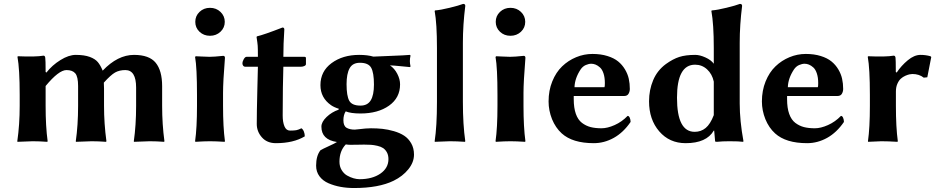

<svg xmlns="http://www.w3.org/2000/svg" viewBox="-20 -718 4774 976"><path d="M215.8 -349.1 211.9 -352.1C211.9 -393.1 211.3 -417.3 210 -424.8C209 -431.6 206.1 -435.1 201.2 -435.1C174.8 -430.5 131.3 -429.5 70.8 -432.1L68.8 -429.2C76.3 -388.5 80.1 -323.7 80.1 -234.9V-180.2C80.1 -116.4 76 -56.3 67.9 0L68.8 2.9L146 0C168.8 0 193.5 1 220.2 2.9L222.2 0C215.3 -50.1 211.9 -110.2 211.9 -180.2V-280.8C256.5 -334.8 291.8 -361.8 317.9 -361.8C338.4 -361.8 353.4 -356.2 362.8 -345C372.2 -333.7 377 -312.3 377 -280.8V-180.2C377 -114.1 373 -54 365.2 0L366.2 2.9L445.8 0C468.6 0 493 1 519 2.9L521 0C512.9 -59.6 508.8 -119.6 508.8 -180.2V-268.1C508.8 -279.8 508.5 -289.7 507.8 -297.9C531.2 -323.9 550.3 -341.1 564.9 -349.4C579.6 -357.7 597 -361.8 617.2 -361.8C653.6 -361.8 671.9 -332.2 671.9 -272.9V-180.2C671.9 -114.1 668 -54 660.2 0L661.1 2.9L741.2 0C764 0 788.2 1 814 2.9L815.9 0C808.1 -57 804.2 -117 804.2 -180.2V-279.8C804.2 -332.5 793.3 -372.2 771.5 -398.9C749.7 -425.6 712.9 -439 661.1 -439C605.8 -439 552.7 -412.3 502 -358.9C494.5 -377.1 486.2 -391.6 477.3 -402.3C468.3 -413.1 454.7 -421.9 436.3 -428.7C417.9 -435.5 394.2 -439 365.2 -439C341.5 -439 315.5 -430.3 287.4 -412.8C259.2 -395.4 235.4 -374.2 215.8 -349.1Z M972.7 -606.9C972.7 -587.1 979.8 -570.3 994.1 -556.6C1008.5 -543 1026.2 -536.1 1047.4 -536.1C1068.5 -536.1 1086.3 -543 1100.8 -556.6C1115.3 -570.3 1122.6 -587.1 1122.6 -606.9C1122.6 -626.8 1115.3 -643.6 1100.8 -657.5C1086.3 -671.3 1068.5 -678.2 1047.4 -678.2C1026.5 -678.2 1008.9 -671.4 994.4 -657.7C979.9 -644 972.7 -627.1 972.7 -606.9ZM981.4 -234.9V-180.2C981.4 -105.3 978.2 -45.2 971.7 0L973.6 2.9C1003.6 1 1028.2 0 1047.4 0C1067.2 0 1092 1 1121.6 2.9L1123.5 0C1117 -47.5 1113.8 -107.6 1113.8 -180.2V-246.1C1113.8 -283.2 1117 -342.4 1123.5 -423.8C1123.5 -430.7 1120.6 -434.1 1114.7 -434.1C1083.2 -430.8 1060.1 -429.2 1045.4 -429.2C1035.3 -429.2 1021.9 -429.7 1005.1 -430.7C988.4 -431.6 978.2 -432.1 974.6 -432.1L971.7 -428.2C978.2 -392.4 981.4 -328 981.4 -234.9Z M1225.1 -378.9H1291L1288.1 -261.2C1286.1 -181.2 1285.2 -123.4 1285.2 -87.9C1285.2 -62.2 1293.9 -39.5 1311.3 -19.8C1328.7 -0.1 1352.4 9.8 1382.3 9.8C1441.9 9.8 1490.9 -1.8 1529.3 -24.9C1529.3 -33.4 1527.8 -41.5 1524.7 -49.3C1521.6 -57.1 1517.4 -62.7 1512.2 -65.9C1501.8 -60.7 1493.1 -57.5 1486.1 -56.2C1479.1 -54.9 1468.4 -54.2 1454.1 -54.2C1441.4 -54.2 1432 -61.4 1426 -75.7C1420 -90 1417 -108.4 1417 -130.9C1417 -184.9 1417.3 -231.9 1418 -272L1420.4 -378.9H1511.2C1516.8 -378.9 1522.1 -380.1 1527.3 -382.6C1532.6 -385 1535.2 -388.2 1535.2 -392.1V-422.9C1535.2 -427.1 1532.6 -429.2 1527.3 -429.2H1420.4C1420.4 -473.1 1422 -519.4 1425.3 -567.9C1425.3 -574.7 1422.2 -578.1 1416 -578.1C1352.5 -553.4 1309.2 -538.4 1286.1 -533.2L1284.2 -529.8C1287.4 -509 1289.4 -494.2 1290 -485.6C1290.7 -477 1291 -458.2 1291 -429.2H1233.4C1228.5 -429.2 1223.8 -425.3 1219.2 -417.5C1214.7 -409.7 1212.4 -402.2 1212.4 -395C1212.4 -391.1 1213.6 -387.5 1216.1 -384C1218.5 -380.6 1221.5 -378.9 1225.1 -378.9Z M2013.7 -289.1C2013.7 -306.6 2009 -324.5 1999.5 -342.8C1990.1 -361 1977.7 -375.3 1962.4 -385.7C1973.8 -385.4 1991.5 -384 2015.4 -381.6C2039.3 -379.2 2055.3 -377.6 2063.5 -377L2066.9 -379.9C2064.6 -390.3 2063.5 -399.4 2063.5 -407.2C2063.5 -416.3 2064.6 -425.9 2066.9 -436L2063.5 -439C2045.6 -437.3 2014.7 -435.7 1970.9 -434.1C1927.2 -432.5 1896.2 -431.2 1877.9 -430.2C1858.1 -436 1834 -439 1805.7 -439C1750 -439 1703.3 -425 1665.5 -397.2C1627.8 -369.4 1608.9 -332 1608.9 -285.2C1608.9 -242.2 1627 -208.2 1663.1 -183.1C1672.9 -176.3 1686 -170.2 1702.6 -165L1700.7 -160.2C1677.9 -152.3 1657.7 -140.1 1640.1 -123.3C1622.6 -106.5 1613.8 -90.2 1613.8 -74.2C1613.8 -29.9 1640.1 -3.9 1692.9 3.9C1685.4 8.8 1671.4 15.9 1650.9 25.1C1630.4 34.4 1616.4 41.3 1608.9 45.9C1594.2 64.8 1586.9 90.8 1586.9 124C1586.9 144.9 1592.6 162.9 1604 178.2C1615.4 193.5 1630.8 205.3 1650.1 213.6C1669.5 221.9 1689.9 228 1711.4 231.9C1732.9 235.8 1755.7 237.8 1779.8 237.8C1863.4 237.8 1930.5 225.4 1981 200.7C2011.6 185.7 2036.5 166.3 2055.7 142.6C2074.9 118.8 2084.5 93.9 2084.5 67.9C2084.5 46.1 2079.8 26.9 2070.3 10.5C2060.9 -5.9 2048.9 -18.9 2034.4 -28.3C2019.9 -37.8 2002.5 -45.4 1982.2 -51.3C1961.8 -57.1 1942.5 -61 1924.1 -63C1905.7 -64.9 1886.2 -65.9 1865.7 -65.9C1849.1 -65.9 1828.1 -64.3 1802.7 -61C1797.5 -60.7 1793.4 -60.3 1790.3 -59.8C1787.2 -59.3 1785 -59.1 1783.7 -59.1C1766.1 -59.1 1752 -62.3 1741.5 -68.6C1730.9 -75 1725.6 -87.7 1725.6 -106.9C1725.6 -124.8 1729.5 -139.8 1737.3 -151.9C1754.6 -144.7 1779.6 -141.1 1812.5 -141.1C1871.7 -141.1 1920.1 -154.4 1957.5 -180.9C1995 -207.4 2013.7 -243.5 2013.7 -289.1ZM1880.9 -288.1C1880.9 -252.3 1875.4 -225.5 1864.5 -207.8C1853.6 -190 1836.3 -181.2 1812.5 -181.2C1783.5 -181.2 1764.5 -189.4 1755.4 -205.8C1746.3 -222.2 1741.7 -250.3 1741.7 -290C1741.7 -325.2 1746.8 -352.1 1757.1 -370.8C1767.3 -389.6 1784.8 -398.9 1809.6 -398.9C1838.2 -398.9 1857.3 -390.5 1866.7 -373.8C1876.1 -357 1880.9 -328.5 1880.9 -288.1ZM1737.8 16.1C1746.3 17.4 1753.9 18.1 1760.7 18.1C1771.8 18.1 1785.4 17.9 1801.5 17.6C1817.6 17.3 1827.3 17.1 1830.6 17.1C1844.2 17.1 1855.9 17.4 1865.5 18.1C1875.1 18.7 1886 20.4 1898.2 23.2C1910.4 26 1920.2 29.9 1927.7 34.9C1935.2 40 1941.6 47.2 1946.8 56.6C1952 66.1 1954.6 77.5 1954.6 90.8C1954.6 121.1 1940.9 145.7 1913.6 164.6C1886.2 183.4 1850.9 192.9 1807.6 192.9C1798.2 192.9 1788 191.3 1777.1 188.2C1766.2 185.1 1755.2 180.4 1744.1 174.1C1733.1 167.7 1723.9 158.4 1716.6 146.2C1709.2 134 1705.6 120 1705.6 104C1705.6 67.5 1716.3 38.2 1737.8 16.1Z M2201.2 -200.2C2201.2 -117.2 2197.3 -50.5 2189.5 0L2190.4 2.9L2267.1 0C2289.9 0 2315.3 1 2343.3 2.9L2345.2 0C2337.1 -56 2333 -122.7 2333 -200.2V-500C2333 -561.2 2337.1 -623.9 2345.2 -688C2345.2 -694.8 2341.6 -698.2 2334.5 -698.2C2320.1 -692.7 2297.4 -686.1 2266.1 -678.5C2234.9 -670.8 2210 -666.3 2191.4 -665L2189.5 -662.1C2197.3 -619.8 2201.2 -557.1 2201.2 -474.1Z M2500 -606.9C2500 -587.1 2507.2 -570.3 2521.5 -556.6C2535.8 -543 2553.5 -536.1 2574.7 -536.1C2595.9 -536.1 2613.7 -543 2628.2 -556.6C2642.7 -570.3 2649.9 -587.1 2649.9 -606.9C2649.9 -626.8 2642.7 -643.6 2628.2 -657.5C2613.7 -671.3 2595.9 -678.2 2574.7 -678.2C2553.9 -678.2 2536.2 -671.4 2521.7 -657.7C2507.2 -644 2500 -627.1 2500 -606.9ZM2508.8 -234.9V-180.2C2508.8 -105.3 2505.5 -45.2 2499 0L2501 2.9C2530.9 1 2555.5 0 2574.7 0C2594.6 0 2619.3 1 2648.9 2.9L2650.9 0C2644.4 -47.5 2641.1 -107.6 2641.1 -180.2V-246.1C2641.1 -283.2 2644.4 -342.4 2650.9 -423.8C2650.9 -430.7 2647.9 -434.1 2642.1 -434.1C2610.5 -430.8 2587.4 -429.2 2572.8 -429.2C2562.7 -429.2 2549.2 -429.7 2532.5 -430.7C2515.7 -431.6 2505.5 -432.1 2502 -432.1L2499 -428.2C2505.5 -392.4 2508.8 -328 2508.8 -234.9Z M2900.4 -274.9C2901.4 -305.2 2911.8 -335.3 2931.6 -365.2C2938.8 -375.7 2947.5 -383.1 2957.8 -387.5C2968 -391.8 2977.2 -394 2985.4 -394C2992.8 -394 3000.2 -392.6 3007.6 -389.6C3014.9 -386.7 3022.3 -381.9 3029.8 -375.2C3037.3 -368.6 3043.3 -358.4 3047.9 -344.7C3052.4 -331.1 3054.7 -314.8 3054.7 -295.9C3054.7 -283.2 3054 -276.2 3052.7 -274.9ZM3170.4 -128.9C3150.9 -108.7 3128.9 -93.2 3104.5 -82.3C3080.1 -71.4 3057.8 -65.9 3037.6 -65.9C3016.4 -65.9 2998 -68 2982.2 -72C2966.4 -76.1 2951.7 -83.3 2938.2 -93.5C2924.7 -103.8 2914.4 -119 2907.2 -139.2C2900.1 -159.3 2896.5 -184.2 2896.5 -213.9V-230H3152.3C3163.1 -230 3170.7 -233.7 3175 -241.2C3179.4 -248.7 3181.6 -257 3181.6 -266.1C3181.6 -284 3179.9 -301.1 3176.3 -317.4C3172.7 -333.7 3166.3 -349.6 3157 -365.2C3147.7 -380.9 3136.1 -394.4 3122.1 -405.8C3108.1 -417.2 3089.9 -426.4 3067.6 -433.3C3045.3 -440.3 3020 -443.8 2991.7 -443.8C2963.1 -443.8 2935.4 -438.3 2908.7 -427.2C2882 -416.2 2858.2 -400.6 2837.4 -380.6C2816.6 -360.6 2799.9 -335.1 2787.4 -304.2C2774.8 -273.3 2768.6 -239.3 2768.6 -202.1C2768.6 -171.9 2774.4 -141.9 2786.1 -112.3C2798.2 -83 2814.6 -58.9 2835.4 -40C2871.9 -6.8 2926.3 9.8 2998.5 9.8C3034 9.8 3068 0.7 3100.3 -17.3C3132.7 -35.4 3161.1 -62.3 3185.5 -98.1C3185.5 -105.6 3184.2 -112.6 3181.4 -119.1C3178.6 -125.7 3175 -128.9 3170.4 -128.9Z M3608.4 -132.8C3596.7 -102.2 3582.9 -80.4 3567.1 -67.4C3551.4 -54.4 3532.7 -47.9 3511.2 -47.9C3451.3 -47.9 3421.4 -105.6 3421.4 -221.2C3421.4 -333.2 3452 -389.2 3513.2 -389.2C3536.6 -389.2 3557 -381.3 3574.2 -365.5C3591.5 -349.7 3602.9 -328.9 3608.4 -303.2ZM3608.4 -54.2H3610.4L3615.2 0C3615.2 2 3618.3 2.9 3624.5 2.9C3642.1 1 3663.2 0 3688 0C3720.9 0 3744 1 3757.3 2.9L3759.3 0C3746.6 -69.7 3740.2 -133.6 3740.2 -191.9V-500C3740.2 -561.2 3744.3 -623.9 3752.4 -688C3752.4 -694.8 3748.7 -698.2 3741.2 -698.2C3726.9 -692.7 3704.1 -686.1 3672.9 -678.5C3641.6 -670.8 3616.7 -666.3 3598.1 -665L3596.2 -662.1C3604.3 -617.8 3608.4 -555.2 3608.4 -474.1V-394C3599.3 -406.7 3585.1 -417.4 3565.9 -426C3546.7 -434.7 3529.5 -439 3514.2 -439C3481.6 -439 3454.5 -435.5 3432.9 -428.5C3411.2 -421.5 3388.7 -409.5 3365.2 -392.6C3335.9 -371.1 3314.3 -343.8 3300.3 -310.5C3286.3 -277.3 3279.3 -241.5 3279.3 -203.1C3279.3 -141.3 3296.5 -90.3 3331.1 -50.3C3365.6 -10.3 3410.3 9.8 3465.3 9.8C3536 9.8 3583.7 -11.6 3608.4 -54.2Z M3984.9 -274.9C3985.8 -305.2 3996.3 -335.3 4016.1 -365.2C4023.3 -375.7 4032 -383.1 4042.2 -387.5C4052.5 -391.8 4061.7 -394 4069.8 -394C4077.3 -394 4084.7 -392.6 4092 -389.6C4099.4 -386.7 4106.8 -381.9 4114.3 -375.2C4121.7 -368.6 4127.8 -358.4 4132.3 -344.7C4136.9 -331.1 4139.2 -314.8 4139.2 -295.9C4139.2 -283.2 4138.5 -276.2 4137.2 -274.9ZM4254.9 -128.9C4235.4 -108.7 4213.4 -93.2 4189 -82.3C4164.6 -71.4 4142.3 -65.9 4122.1 -65.9C4100.9 -65.9 4082.4 -68 4066.7 -72C4050.9 -76.1 4036.2 -83.3 4022.7 -93.5C4009.2 -103.8 3998.9 -119 3991.7 -139.2C3984.5 -159.3 3981 -184.2 3981 -213.9V-230H4236.8C4247.6 -230 4255.1 -233.7 4259.5 -241.2C4263.9 -248.7 4266.1 -257 4266.1 -266.1C4266.1 -284 4264.3 -301.1 4260.7 -317.4C4257.2 -333.7 4250.7 -349.6 4241.5 -365.2C4232.2 -380.9 4220.5 -394.4 4206.5 -405.8C4192.5 -417.2 4174.4 -426.4 4152.1 -433.3C4129.8 -440.3 4104.5 -443.8 4076.2 -443.8C4047.5 -443.8 4019.9 -438.3 3993.2 -427.2C3966.5 -416.2 3942.7 -400.6 3921.9 -380.6C3901 -360.6 3884.4 -335.1 3871.8 -304.2C3859.3 -273.3 3853 -239.3 3853 -202.1C3853 -171.9 3858.9 -141.9 3870.6 -112.3C3882.6 -83 3899.1 -58.9 3919.9 -40C3956.4 -6.8 4010.7 9.8 4083 9.8C4118.5 9.8 4152.4 0.7 4184.8 -17.3C4217.2 -35.4 4245.6 -62.3 4270 -98.1C4270 -105.6 4268.6 -112.6 4265.9 -119.1C4263.1 -125.7 4259.4 -128.9 4254.9 -128.9Z M4538.1 -349.1 4533.7 -352.1C4533.7 -395 4533.2 -419.3 4532.2 -424.8C4531.2 -431.6 4528.2 -435.1 4522.9 -435.1C4496.6 -430.5 4453.3 -429.5 4393.1 -432.1L4391.1 -429.2C4398.3 -390.1 4401.9 -325.4 4401.9 -234.9V-180.2C4401.9 -105.3 4398.6 -45.2 4392.1 0L4393.1 2.9L4460 0C4482.7 0 4510.1 1 4542 2.9L4543.9 0C4537.4 -47.5 4534.2 -107.6 4534.2 -180.2V-252.9C4534.2 -267.6 4536.6 -280.5 4541.5 -291.7C4546.4 -303 4552.2 -311.7 4559.1 -317.9C4565.9 -324.1 4573.6 -329 4582 -332.8C4590.5 -336.5 4597.7 -338.9 4603.5 -340.1C4609.4 -341.2 4614.3 -341.8 4618.2 -341.8C4641 -341.8 4660.2 -335.6 4675.8 -323.2L4693.8 -325.2L4713.9 -428.2L4710 -432.1C4694 -436.7 4677.1 -439 4659.2 -439C4638 -439 4616.5 -429.9 4594.5 -411.6C4572.5 -393.4 4553.7 -372.6 4538.1 -349.1Z"/></svg>

Font: Linux Biolinum G
Style: Bold
Weight: 700
Designer: Philipp H. Poll
Foundry: Philipp H. Poll
Version: Version 1.1.0